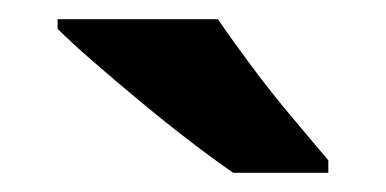

<svg xmlns="http://www.w3.org/2000/svg" viewBox="-20 -786 402 200"><path d="M207 -766Q222 -744 242.5 -716.5Q263 -689 284.5 -663.5Q306 -638 322 -619V-606H223Q204 -619 178.5 -638.5Q153 -658 126.5 -680Q100 -702 77 -722Q54 -742 40 -756V-766Z"/></svg>

Font: Noto Sans Myanmar
Style: Regular
Weight: 400
Designer: Monotype Design Team
Foundry: Monotype Imaging Inc.
Version: Version 2.107